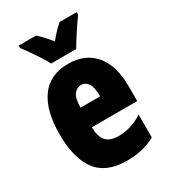

<svg xmlns="http://www.w3.org/2000/svg" viewBox="-189 -955 860 968"><g transform="rotate(-30 241.0 -471.0)"><path d="M246 -655Q345 -655 400 -590Q455 -525 455 -403V-318H191Q191 -263 214 -237.5Q237 -212 285 -212Q323 -212 356 -222Q389 -232 427 -255V-123Q391 -102 350 -92.5Q309 -83 261 -83Q141 -83 86.5 -156Q32 -229 32 -367Q32 -506 86 -580.5Q140 -655 246 -655ZM250 -530Q225 -530 208 -508Q191 -486 191 -432H305Q305 -485 290 -507.5Q275 -530 250 -530ZM173 -699Q165 -717 147 -745Q129 -773 109.5 -801Q90 -829 77 -845V-859H178Q193 -846 210 -828Q227 -810 246 -786Q286 -835 316 -859H415V-845Q401 -826 383 -799Q365 -772 348 -745.5Q331 -719 320 -699Z"/></g></svg>

Font: Noto Sans Kannada UI ExtraCondensed Black
Style: Regular
Weight: 900
Width: 2
Designer: Jelle Bosma - Monotype Design Team
Foundry: Monotype Imaging Inc.
Version: Version 2.005; ttfautohint (v1.8.4.7-5d5b)